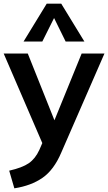

<svg xmlns="http://www.w3.org/2000/svg" viewBox="-22 -796 588 1044"><path d="M546 -505 311 34Q271 128 209 171Q147 214 56 228L28 132Q99 116 134.5 91.5Q170 67 192 19L208 -18L-2 -505H129L274 -142L422 -505ZM208 -570H106L232 -776H311L437 -570H335L272 -698Z"/></svg>

Font: Muli-Bold
Style: Bold
Weight: 700
Version: Version 2.000